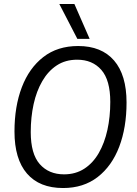

<svg xmlns="http://www.w3.org/2000/svg" viewBox="-20 -940 689 968"><path d="M298 8Q179 8 116 -65Q53 -138 53 -277Q53 -403 90 -500Q127 -597 198.5 -652.5Q270 -708 374 -708Q492 -708 555 -635Q618 -562 618 -423Q618 -297 581 -200Q544 -103 472.5 -47.5Q401 8 298 8ZM303 -61Q361 -61 405 -89.5Q449 -118 478 -168.5Q507 -219 521.5 -285Q536 -351 536 -426Q536 -536 491 -587.5Q446 -639 369 -639Q310 -639 266.5 -610.5Q223 -582 193.5 -531.5Q164 -481 149.5 -415Q135 -349 135 -274Q135 -164 180.5 -112.5Q226 -61 303 -61ZM370 -744 279 -920H355L432 -744Z"/></svg>

Font: Georama
Style: Italic
Weight: 400
Italic angle: -9°
Designer: Jean-Baptiste Levee
Foundry: Production Type
Version: Version 1.000